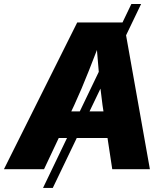

<svg xmlns="http://www.w3.org/2000/svg" viewBox="-42 -839 832 952"><path d="M657.7 -819.3 219.7 92.8H171.4L609.4 -819.3ZM-22.5 0 340.8 -727.5H571.8L701.2 0H514.6L466.3 -317.9Q455.6 -396 447.5 -486.3Q439.5 -576.7 432.6 -672.9H470.7Q433.6 -577.6 398.2 -487.5Q362.8 -397.5 326.2 -317.9L176.3 0ZM168 -154.8 189.9 -286.6H583.5L562 -154.8Z"/></svg>

Font: Inter ExtraBold
Style: Italic
Weight: 800
Italic angle: -9.3988°
Designer: Rasmus Andersson
Foundry: rsms
Version: Version 4.001;git-66647c0bb